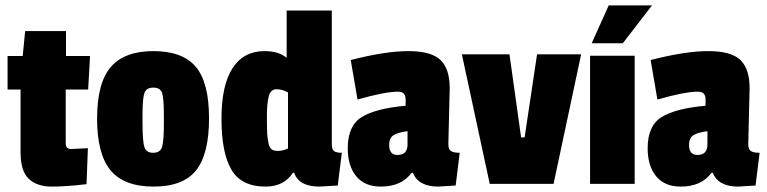

<svg xmlns="http://www.w3.org/2000/svg" viewBox="-20 -680 2837 710"><path d="M300 1Q226 10 171.5 10Q117 10 86.5 -18.5Q56 -47 56 -117V-349H8V-473H64L73 -565H224V-473H313L306 -349H223V-150Q223 -129 243 -129Q245 -129 305 -132Z M339 -241.5Q339 -373 389.5 -432Q440 -491 547.5 -491Q655 -491 704 -433Q753 -375 753 -242.5Q753 -110 705 -50Q657 10 548 10Q439 10 389 -50Q339 -110 339 -241.5ZM507 -252V-228Q507 -157 514 -136Q521 -115 546.5 -115Q572 -115 579 -136Q586 -157 586 -222V-251Q586 -316 579.5 -336Q573 -356 547 -356Q521 -356 514 -336Q507 -316 507 -252Z M1229 6 1162 10Q1085 10 1068 -41H1063Q1030 10 962 10Q872 10 835.5 -53Q799 -116 799 -240.5Q799 -365 840 -428Q881 -491 958 -491Q1011 -491 1040 -466V-641H1207V-147Q1207 -128 1215 -121.5Q1223 -115 1244 -115ZM1045 -131V-338Q1024 -350 1002.5 -350Q981 -350 974 -324.5Q967 -299 967 -251.5Q967 -204 968 -187Q969 -170 972.5 -152.5Q976 -135 983.5 -128.5Q991 -122 1008.5 -122Q1026 -122 1045 -131Z M1643 -354 1638 -147Q1638 -128 1647.5 -121.5Q1657 -115 1680 -115L1665 6Q1607 10 1601 10Q1527 10 1507 -41H1502Q1465 10 1388 10Q1329 10 1297.5 -28Q1266 -66 1266 -132Q1266 -215 1317.5 -247Q1369 -279 1480 -289V-313Q1480 -341 1452 -341Q1404 -341 1302 -312L1277 -458Q1405 -491 1490 -491Q1575 -491 1609 -458Q1643 -425 1643 -354ZM1450 -107Q1487 -107 1487 -146V-195Q1450 -190 1434.5 -179.5Q1419 -169 1419 -144Q1419 -107 1450 -107Z M2129 -479 2027 0H1791L1688 -479H1864L1907 -172H1920L1966 -479Z M2327 0H2162V-474H2327ZM2391 -660 2283 -520H2168L2231 -660Z M2752 -354 2747 -147Q2747 -128 2756.5 -121.5Q2766 -115 2789 -115L2774 6Q2716 10 2710 10Q2636 10 2616 -41H2611Q2574 10 2497 10Q2438 10 2406.5 -28Q2375 -66 2375 -132Q2375 -215 2426.5 -247Q2478 -279 2589 -289V-313Q2589 -341 2561 -341Q2513 -341 2411 -312L2386 -458Q2514 -491 2599 -491Q2684 -491 2718 -458Q2752 -425 2752 -354ZM2559 -107Q2596 -107 2596 -146V-195Q2559 -190 2543.5 -179.5Q2528 -169 2528 -144Q2528 -107 2559 -107Z"/></svg>

Font: Passion One
Style: Regular
Weight: 400
Designer: Alejandro Lo Celso
Foundry: Fontstage
Version: Version 1.001